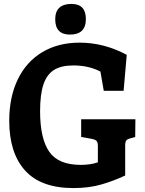

<svg xmlns="http://www.w3.org/2000/svg" viewBox="-20 -947 738 977"><path d="M669 -340 668 -250 643 -243Q628 -239 622.5 -232Q617 -225 617 -205V-54Q560 -27 496.5 -8.5Q433 10 354 10Q188 10 107.5 -79.5Q27 -169 27 -332Q27 -453 70.5 -543Q114 -633 195 -681.5Q276 -730 385 -730Q509 -730 625 -668L609 -485H508L491 -583Q431 -614 353 -614Q292 -614 255.5 -591.5Q219 -569 201.5 -518.5Q184 -468 184 -381Q184 -242 230.5 -175Q277 -108 391 -108Q441 -108 478 -121V-202Q478 -221 472.5 -228.5Q467 -236 449 -240L393 -250V-340ZM261 -849Q261 -927 344 -927Q417 -927 417 -850Q417 -771 336 -771Q261 -771 261 -849Z"/></svg>

Font: Enriqueta
Style: Bold
Weight: 700
Designer: Viviana Monsalve, Gustavo Ibarra
Foundry: 72Puntos
Version: Version 2.000